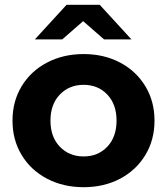

<svg xmlns="http://www.w3.org/2000/svg" viewBox="-20 -771 695 799"><path d="M32 -269Q32 -349 70 -412Q108 -475 175.5 -510.5Q243 -546 328 -546Q413 -546 480 -510.5Q547 -475 585 -412Q623 -349 623 -269Q623 -189 585 -126Q547 -63 480 -27.5Q413 8 328 8Q243 8 175.5 -27.5Q108 -63 70 -126Q32 -189 32 -269ZM465 -269Q465 -337 426.5 -377.5Q388 -418 328 -418Q268 -418 229 -377.5Q190 -337 190 -269Q190 -201 229 -160.5Q268 -120 328 -120Q388 -120 426.5 -160.5Q465 -201 465 -269ZM413 -607 326 -683 239 -607H125L257 -751H395L527 -607Z"/></svg>

Font: Montserrat Alternates
Style: Bold
Weight: 700
Designer: Julieta Ulanovsky
Foundry: Julieta Ulanovsky
Version: Version 7.200